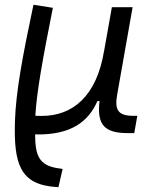

<svg xmlns="http://www.w3.org/2000/svg" viewBox="-20 -547 626 796"><path d="M222.2 229 239.7 153.3 219.7 150.4C138.7 138.2 126.5 93.8 125.5 10.3H129.9C273.9 12.7 346.2 -42 383.8 -127.9H392.6C380.9 -26.9 415 4.9 511.7 4.9H536.6L549.3 -66.9H531.7C471.2 -66.9 454.1 -89.8 465.8 -154.8L529.8 -517.1H443.8L411.6 -335.9V-336.9C381.3 -149.4 282.2 -65.9 152.3 -66.4L126.5 -66.9C132.3 -166.5 156.7 -301.8 199.2 -514.6L118.7 -527.3C72.3 -308.6 45.9 -165 42 -44.9C36.6 132.8 63 219.2 214.4 228.5Z"/></svg>

Font: Cascadia Code SemiLight
Style: Italic
Weight: 350
Italic angle: -10°
Monospace: yes
Designer: Aaron Bell
Foundry: Saja Typeworks
Version: Version 2404.023